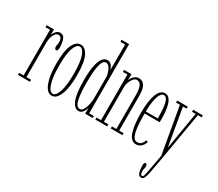

<svg xmlns="http://www.w3.org/2000/svg" viewBox="-166 -1125 1993 1752"><g transform="rotate(30 830.0 -249.5)"><path d="M13 0V-21H60.5V-502.5H13V-523.5H90.5V-465.5Q91 -470 98.8 -485Q106.5 -500 121.5 -513.2Q136.5 -526.5 159.5 -526.5Q192 -526.5 205.8 -490.5Q219.5 -454.5 219.5 -403.5Q219.5 -369 201.5 -369Q183.5 -369 183.5 -399Q183.5 -410.5 186.5 -419.2Q189.5 -428 189.5 -445.5Q189.5 -475.5 178.2 -488.8Q167 -502 153.5 -502Q132 -502 118 -482.8Q104 -463.5 97.2 -437.8Q90.5 -412 90.5 -392V-21H139.5V0Z M373.5 11Q323 11 293.8 -63Q264.5 -137 264.5 -263.5Q264.5 -402.5 295.2 -464.5Q326 -526.5 373.5 -526.5Q421 -526.5 451.8 -464.5Q482.5 -402.5 482.5 -263.5Q482.5 -137 453 -63Q423.5 11 373.5 11ZM373.5 -9Q406 -9 428 -73Q450 -137 450 -263.5Q450 -387.5 428 -447Q406 -506.5 373.5 -506.5Q340.5 -506.5 318.5 -447Q296.5 -387.5 296.5 -263.5Q296.5 -137 318.5 -73Q340.5 -9 373.5 -9Z M654.5 10Q612 10 585 -53Q558 -116 558 -259Q558 -356.5 570.8 -415Q583.5 -473.5 604.8 -499.5Q626 -525.5 652.5 -525.5Q674.5 -525.5 688.8 -513.8Q703 -502 710.8 -486.2Q718.5 -470.5 721.5 -457.5V-729H671.5V-750H751.5V-21H801V0H721.5V-67.5Q720 -54 712.2 -35.8Q704.5 -17.5 690.5 -3.8Q676.5 10 654.5 10ZM657 -12Q677 -12 690.5 -34Q704 -56 711.8 -88Q719.5 -120 721.5 -150V-392.5Q719 -415 710 -439.8Q701 -464.5 687 -481.8Q673 -499 654.5 -499Q634.5 -499 622 -478.2Q609.5 -457.5 602.8 -422.5Q596 -387.5 593.5 -344.2Q591 -301 591 -256.5Q591 -143 604.5 -77.5Q618 -12 657 -12Z M829 0V-21H876.5V-502.5H829V-523.5H906.5V-457.5Q913 -482 935.2 -504.2Q957.5 -526.5 987.5 -526.5Q1004 -526.5 1022.8 -516.8Q1041.5 -507 1054.5 -476.5Q1067.5 -446 1067.5 -383.5V-21H1114V0H991V-21H1037.5V-370Q1037.5 -441.5 1022.5 -472.2Q1007.5 -503 977.5 -503Q957.5 -503 941.5 -483.2Q925.5 -463.5 916 -437.5Q906.5 -411.5 906.5 -392.5V-21H953.5V0Z M1260.5 11Q1227.5 11 1207.2 -14Q1187 -39 1176.5 -80Q1166 -121 1162 -169Q1158 -217 1158 -262.5Q1158 -389 1184.8 -457.8Q1211.5 -526.5 1260 -526.5Q1288 -526.5 1305.8 -506Q1323.5 -485.5 1333 -452.5Q1342.5 -419.5 1346 -381.5Q1349.5 -343.5 1349.5 -308Q1349.5 -299 1349.5 -290.2Q1349.5 -281.5 1349 -272.5H1190Q1190.5 -226.5 1192.5 -180.2Q1194.5 -134 1201.5 -95.8Q1208.5 -57.5 1222.8 -34.5Q1237 -11.5 1261 -11.5Q1290 -11.5 1305.8 -30.2Q1321.5 -49 1326.5 -69L1345.5 -60.5Q1337.5 -31 1314.8 -10Q1292 11 1260.5 11ZM1260 -506Q1228 -506 1209.8 -449.2Q1191.5 -392.5 1190.5 -294H1317Q1317 -351.5 1312.8 -399.8Q1308.5 -448 1296 -477Q1283.5 -506 1260 -506Z M1454.5 251Q1429.5 251 1419.5 221.5Q1409.5 192 1409.5 146.5Q1409.5 114.5 1425.5 114.5Q1435.5 114.5 1439 122.2Q1442.5 130 1442.5 141Q1442.5 153.5 1438.8 165Q1435 176.5 1435 191.5Q1435 209 1439.8 221Q1444.5 233 1454.5 233Q1466 233 1472.2 209.5Q1478.5 186 1483 160L1515 -14L1429.5 -502.5H1388.5V-523.5H1499.5V-502.5H1461.5L1529.5 -108.5L1595.5 -502.5H1557V-523.5H1659V-502.5H1619L1532.5 3.5L1503 165Q1496.5 202 1485.8 226.5Q1475 251 1454.5 251Z"/></g></svg>

Font: Imbue 50pt Thin
Style: Regular
Weight: 100
Designer: Tyler Finck
Foundry: Etcetera Type Company
Version: Version 1.102; ttfautohint (v1.8.3)